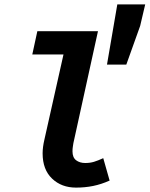

<svg xmlns="http://www.w3.org/2000/svg" viewBox="-20 -842 681 874"><path d="M326 12Q260 12 217 -29Q174 -70 174 -144Q174 -158 176 -173.5Q178 -189 182 -206L269 -594H127L150 -700H426L314 -190Q313 -182 311.5 -173.5Q310 -165 310 -153Q310 -125 326.5 -112.5Q343 -100 368 -100Q390 -100 408 -105.5Q426 -111 450 -122L479 -20Q441 -3 404 4.5Q367 12 326 12ZM467 -548 514 -822H641L618 -724L555 -548Z"/></svg>

Font: Source Code Pro ExtraLight
Style: Bold Italic
Weight: 700
Italic angle: -11°
Monospace: yes
Version: Version 1.016;hotconv 1.0.116;makeotfexe 2.5.65601